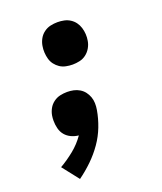

<svg xmlns="http://www.w3.org/2000/svg" viewBox="-138 -627 775 920"><g transform="rotate(-20 250.0 -166.5)"><path d="M265 -322Q248 -322 231 -325.5Q214 -329 200.5 -338Q187 -347 177 -360Q167 -373 162.5 -389Q158 -405 157 -422Q156 -439 159 -456Q162 -474 171 -490.5Q180 -507 195.5 -518.5Q211 -530 229 -534Q247 -538 265 -538Q282 -538 298.5 -534.5Q315 -531 329 -522Q343 -513 352.5 -500Q362 -487 367 -471Q372 -455 373 -438Q374 -421 371 -404Q368 -386 358.5 -369.5Q349 -353 334 -341.5Q319 -330 300.5 -326Q282 -322 265 -322ZM110 205 44 121Q82 99 116.5 71Q151 43 176 7Q156 5 138 -3.5Q120 -12 108 -26.5Q96 -41 91 -60.5Q86 -80 86 -100Q86 -107 86.5 -113.5Q87 -120 88 -126Q91 -144 100 -160.5Q109 -177 124.5 -188.5Q140 -200 158 -204Q176 -208 194 -208Q211 -208 227 -204.5Q243 -201 257 -192.5Q271 -184 280.5 -171.5Q290 -159 295.5 -144Q301 -129 301.5 -112Q302 -95 299 -78Q292 -37 276.5 3.5Q261 44 235.5 80.5Q210 117 178 148Q146 179 110 205Z"/></g></svg>

Font: Iosevka Slab Heavy
Style: Italic
Weight: 900
Italic angle: -9°
Monospace: yes
Designer: Belleve Invis
Foundry: Belleve Invis
Version: Version 11.1.0; ttfautohint (v1.8.3)